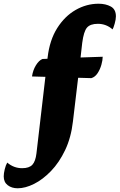

<svg xmlns="http://www.w3.org/2000/svg" viewBox="-155 -754 643 1032"><path d="M-60 258Q-92 258 -113.5 241.5Q-135 225 -135 194Q-135 178 -129.5 155.5Q-124 133 -116 120Q-81 150 -36 150Q2 150 19 131.5Q36 113 41 70L89 -341L17 -343Q22 -377 38 -403Q54 -429 73 -437L100 -438L101 -446Q112 -539 152.5 -603Q193 -667 251.5 -700.5Q310 -734 375 -734Q413 -734 440.5 -719Q468 -704 468 -666Q468 -650 461.5 -627Q455 -604 450 -596Q416 -626 371 -626Q330 -626 312.5 -605.5Q295 -585 287 -524L278 -445L397 -449Q397 -431 390 -406Q383 -381 369.5 -360.5Q356 -340 336 -334L265 -336L237 -101Q227 -14 195 53Q163 120 119 165.5Q75 211 28 234.5Q-19 258 -60 258Z"/></svg>

Font: Petrona Black
Style: Italic
Weight: 900
Italic angle: -9°
Designer: Ringo R. Seeber
Foundry: Ringo R. Seeber
Version: Version 2.001; ttfautohint (v1.8.3)